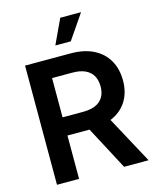

<svg xmlns="http://www.w3.org/2000/svg" viewBox="-136 -1039 924 1132"><g transform="rotate(-15 326.0 -473.0)"><path d="M68.8 0V-727.5H346.2Q428.7 -727.5 486.3 -698.5Q543.9 -669.4 574 -616.7Q604 -564 604 -493.7Q604 -423.3 573.2 -371.8Q542.5 -320.3 484.1 -292.5Q425.8 -264.6 342.3 -264.6H147.9V-375.5H327.6Q375 -375.5 405.8 -389.4Q436.5 -403.3 451.9 -429.7Q467.3 -456.1 467.3 -493.7Q467.3 -532.2 451.9 -559.3Q436.5 -586.4 405.5 -600.8Q374.5 -615.2 327.1 -615.2H203.6V0ZM478.5 0 303.7 -329.6H449.7L627.9 0ZM272 -795.9 342.3 -946.3H469.2L366.2 -795.9Z"/></g></svg>

Font: V-Inter
Style: SemiBold-600
Weight: 600
Designer: Rasmus Andersson
Foundry: rsms
Version: Version 4.000;git-4146feb